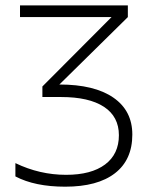

<svg xmlns="http://www.w3.org/2000/svg" viewBox="-20 -683 563 712"><path d="M200.2 -369.6Q330.1 -369.6 400.4 -321Q470.7 -272.5 470.7 -184.1Q470.7 -90.3 406.2 -40.5Q341.8 9.3 221.7 9.3Q109.4 9.3 37.1 -28.8V-78.1Q127 -34.7 225.1 -34.7Q318.4 -34.7 369.6 -73Q420.9 -111.3 420.9 -181.6Q420.9 -250.5 365.5 -286.9Q310.1 -323.2 206.5 -323.2H137.2V-362.3L393.6 -619.6H54.2V-663.1H454.1V-619.6Z"/></svg>

Font: Bpm'online Open Sans Light
Style: Regular
Weight: 300
Foundry: Ascender Corporation
Version: Version 1.10